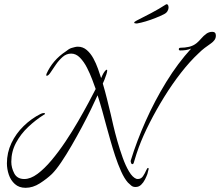

<svg xmlns="http://www.w3.org/2000/svg" viewBox="-20 -788 1051 917"><path d="M612 -4Q608 -4 606 -9.5Q604 -15 604 -18Q604 -21 605 -23Q633 -114 676 -210.5Q719 -307 774 -396.5Q829 -486 893 -556Q881 -551 868 -549Q855 -547 841 -547Q834 -547 834 -553Q834 -560 843 -560Q863 -560 883 -564.5Q903 -569 919 -582Q930 -591 941 -604Q952 -617 965 -626.5Q978 -636 994 -636Q1011 -636 1011 -618Q1011 -606 1004.5 -597Q998 -588 988 -581Q972 -570 957.5 -559Q943 -548 929 -534Q887 -495 844.5 -440.5Q802 -386 764 -324.5Q726 -263 694.5 -201Q663 -139 643 -85Q637 -69 632 -53.5Q627 -38 622 -21Q621 -18 619 -11Q617 -4 612 -4ZM102 109Q71 109 51 91Q31 73 22 46Q13 19 13 -8Q13 -59 34.5 -104.5Q56 -150 93 -186Q130 -222 174 -244Q182 -248 189 -248Q190 -248 192.5 -247.5Q195 -247 195 -245Q195 -243 192.5 -241.5Q190 -240 188 -239Q150 -215 114.5 -181.5Q79 -148 56.5 -106Q34 -64 34 -15Q34 13 48 40Q62 67 96 67Q126 67 159 42.5Q192 18 226 -22.5Q260 -63 292.5 -111.5Q325 -160 353 -208.5Q381 -257 403 -298Q425 -339 437 -363Q431 -380 420.5 -408Q410 -436 395.5 -464.5Q381 -493 362 -512.5Q343 -532 320 -532Q297 -532 279 -516Q261 -500 246.5 -479Q232 -458 221.5 -442Q211 -426 203 -426Q201 -426 201 -429Q201 -431 201.5 -432.5Q202 -434 202 -435Q231 -501 295 -543Q301 -548 308 -552.5Q315 -557 322 -559Q330 -561 337 -563Q344 -565 352 -565Q376 -565 394.5 -549Q413 -533 426 -509Q439 -485 448 -459.5Q457 -434 463 -415Q465 -420 469.5 -429.5Q474 -439 480 -447Q486 -455 490 -455Q492 -455 492 -451Q492 -445 488 -432.5Q484 -420 479 -407.5Q474 -395 471 -389Q482 -352 491 -315.5Q500 -279 509 -242Q513 -224 521 -189.5Q529 -155 540.5 -114.5Q552 -74 566 -35Q580 4 596.5 31.5Q613 59 631 66Q633 67 638 67Q654 67 663 53.5Q672 40 677.5 27Q683 14 687 14Q690 14 690 19Q690 20 687 30.5Q684 41 684 43Q680 54 672.5 69Q665 84 654 94.5Q643 105 628 105H626Q615 105 607 98.5Q599 92 591 84Q574 65 558.5 30.5Q543 -4 530 -43.5Q517 -83 506.5 -120.5Q496 -158 489 -183Q479 -221 468.5 -258.5Q458 -296 446 -333Q434 -306 414.5 -266Q395 -226 371 -181Q347 -136 321.5 -92Q296 -48 272 -12.5Q248 23 228 43Q204 66 170.5 87.5Q137 109 102 109ZM630 -676Q621 -676 621 -680Q621 -684 633 -690Q665 -706 702 -725.5Q739 -745 773 -767L777 -768Q785 -766 785 -751Q785 -744 780 -735Q775 -726 763 -720Q747 -712 723.5 -702.5Q700 -693 676.5 -686Q653 -679 635 -676Z"/></svg>

Font: Bonheur Royale
Style: Regular
Weight: 400
Designer: Robert E. Leuschke
Foundry: Robert E. Leuschke
Version: Version 1.010; ttfautohint (v1.8.3)